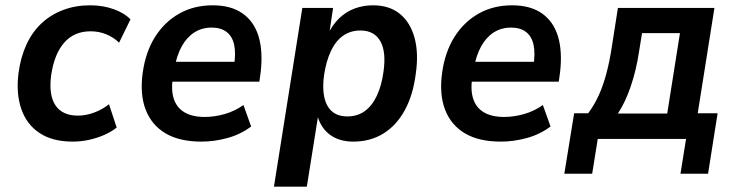

<svg xmlns="http://www.w3.org/2000/svg" viewBox="-20 -524 2777 724"><path d="M254 10Q178 10 129 -22.5Q80 -55 60 -114Q40 -173 50 -250Q58 -309 80 -356.5Q102 -404 137 -436.5Q172 -469 218.5 -486.5Q265 -504 320 -504Q368 -504 408.5 -489.5Q449 -475 472 -451L429 -363Q409 -383 381 -394.5Q353 -406 322 -406Q290 -406 265 -395Q240 -384 221.5 -362.5Q203 -341 191 -311Q179 -281 173 -241Q163 -166 189 -127Q215 -88 274 -88Q304 -88 335 -99.5Q366 -111 391 -131L420 -43Q400 -27 372.5 -15Q345 -3 315 3.5Q285 10 254 10Z M740 10Q657 10 604.5 -21Q552 -52 529.5 -110Q507 -168 518 -249Q529 -328 564.5 -384.5Q600 -441 655.5 -472.5Q711 -504 782 -504Q851 -504 894.5 -473.5Q938 -443 955 -387Q972 -331 963 -252L958 -216H613L624 -291H880L862 -273Q870 -323 863 -355Q856 -387 834.5 -403.5Q813 -420 778 -420Q741 -420 712.5 -401.5Q684 -383 665.5 -349.5Q647 -316 638 -268L633 -239Q624 -187 635 -152.5Q646 -118 675.5 -100.5Q705 -83 752 -83Q789 -83 827.5 -94Q866 -105 898 -128L927 -47Q887 -17 837.5 -3.5Q788 10 740 10Z M1013 180 1120 -494H1236L1221 -394H1216Q1234 -431 1259.5 -455.5Q1285 -480 1317.5 -492Q1350 -504 1387 -504Q1448 -504 1487.5 -472Q1527 -440 1543 -382Q1559 -324 1548 -247Q1538 -167 1507 -109.5Q1476 -52 1426.5 -21Q1377 10 1312 10Q1257 10 1221.5 -18Q1186 -46 1175 -96H1181L1137 180ZM1290 -85Q1328 -85 1355.5 -105Q1383 -125 1401 -163Q1419 -201 1426 -253Q1437 -329 1414 -369Q1391 -409 1339 -409Q1302 -409 1274 -389.5Q1246 -370 1228 -332Q1210 -294 1202 -241Q1192 -166 1214.5 -125.5Q1237 -85 1290 -85Z M1869 10Q1786 10 1733.5 -21Q1681 -52 1658.5 -110Q1636 -168 1647 -249Q1658 -328 1693.5 -384.5Q1729 -441 1784.5 -472.5Q1840 -504 1911 -504Q1980 -504 2023.5 -473.5Q2067 -443 2084 -387Q2101 -331 2092 -252L2087 -216H1742L1753 -291H2009L1991 -273Q1999 -323 1992 -355Q1985 -387 1963.5 -403.5Q1942 -420 1907 -420Q1870 -420 1841.5 -401.5Q1813 -383 1794.5 -349.5Q1776 -316 1767 -268L1762 -239Q1753 -187 1764 -152.5Q1775 -118 1804.5 -100.5Q1834 -83 1881 -83Q1918 -83 1956.5 -94Q1995 -105 2027 -128L2056 -47Q2016 -17 1966.5 -3.5Q1917 10 1869 10Z M2108 131 2145 -97H2198Q2221 -128 2237.5 -164Q2254 -200 2266.5 -246.5Q2279 -293 2288 -353L2310 -494H2674L2611 -97H2686L2650 131H2546L2567 0H2234L2213 131ZM2310 -96H2496L2544 -399H2401L2389 -325Q2379 -259 2358.5 -198.5Q2338 -138 2310 -96Z"/></svg>

Font: Nunito Sans 10pt SemiCondensed
Style: Bold Italic
Weight: 700
Width: 4
Italic angle: -9°
Designer: Vernon Adams
Foundry: Vernon Adams
Version: Version 3.101;gftools[0.9.27]